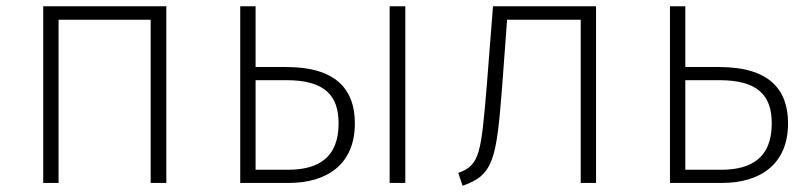

<svg xmlns="http://www.w3.org/2000/svg" viewBox="-20 -584 2578 613"><path d="M461 0H511V-564H118V0H167V-521H461Z M894 -370H796V-564H747V0H903C1022 0 1113 -58 1113 -190C1113 -301 1050 -370 894 -370ZM1224 -564V0H1274V-564ZM899 -42H796V-328H895C1018 -328 1061 -278 1061 -190C1061 -82 998 -42 899 -42Z M1554 -564 1534 -309C1516 -95 1512 -56 1443 -32L1457 9C1556 -25 1565 -76 1583 -305L1599 -521H1834V0H1883V-564Z M2276 -370H2168V-564H2119V0H2286C2405 0 2496 -58 2496 -190C2496 -301 2433 -370 2276 -370ZM2282 -42H2168V-328H2277C2401 -328 2444 -278 2444 -190C2444 -82 2381 -42 2282 -42Z"/></svg>

Font: Glow Sans SC Normal Light
Style: Regular
Weight: 300
Designer: Ryoko NISHIZUKA (kana, bopomofo & ideographs); Paul D. Hunt (Latin, Greek & Cyrillic); Sandoll Communications, Soo-young
Version: Version 0.93